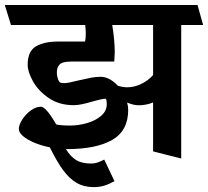

<svg xmlns="http://www.w3.org/2000/svg" viewBox="-45 -600 853 787"><path d="M787.6 -497.6H697.8V49.8L582.5 20.5V-180.2Q569.3 -174.3 553.7 -171.4Q538.1 -168.5 524.4 -168.5Q502 -168.5 476.1 -179.7Q480.5 -163.6 480.5 -149.9Q480.5 -64 414.8 -26.4Q349.1 11.2 229 11.2H225.1Q245.6 43.9 268.8 57.1Q292 70.3 327.1 70.3Q341.8 70.3 353.3 66.7Q364.7 63 382.3 54.2L424.3 142.6Q400.4 155.8 381.1 161.4Q361.8 167 339.4 167Q299.3 167 269.3 149.7Q239.3 132.3 213.9 97.7Q188.5 63 159.2 3.9Q125 -2.9 95.7 -15.1Q66.4 -27.3 49.3 -42.2Q32.2 -57.1 32.2 -71.3Q32.2 -87.9 46.1 -109.9Q60.1 -131.8 81.3 -147.2Q102.5 -162.6 122.6 -162.6Q143.6 -162.6 185.5 -89.8Q206.1 -85.4 241.7 -85.4Q277.3 -85.4 312 -95.5Q346.7 -105.5 369.6 -125.2Q392.6 -145 392.6 -172.9Q392.6 -181.2 391.4 -188.2Q390.1 -195.3 387.7 -195.3Q380.4 -195.3 368.4 -192.6Q356.4 -189.9 348.4 -187.7Q340.3 -185.5 336.9 -184.6Q309.6 -176.8 291.5 -172.9Q273.4 -168.9 256.8 -168.9Q197.8 -168.9 155 -198Q112.3 -227.1 90.3 -266.4Q68.4 -305.7 68.4 -334.5Q68.4 -390.1 102.3 -409.9Q136.2 -429.7 193.4 -429.7H303.7Q306.6 -442.9 306.6 -461.4Q306.6 -478 304.2 -497.6H0L-25.4 -579.6H764.6ZM582.5 -292.5V-497.6H415Q424.3 -442.9 425.3 -391.1Q425.3 -375.5 423.3 -347.7H247.6Q210.4 -347.7 199.2 -335.4Q188 -323.2 188 -303.2Q188 -293.9 190.4 -283.7Q192.9 -273.4 196.8 -266.6Q199.2 -262.2 204.3 -260.7Q209.5 -259.3 218.8 -259.3Q234.4 -259.3 275.4 -270Q308.6 -277.8 328.4 -281.5Q348.1 -285.2 368.2 -285.2Q383.3 -285.2 398.4 -278.3Q418.5 -269.5 438 -248.5Q458 -242.2 476.6 -242.2Q505.9 -242.2 534.7 -256.3Q563.5 -270.5 582.5 -292.5Z"/></svg>

Font: Vesper Libre
Style: Bold
Weight: 700
Designer: Robert Keller & Kimya Gandhi
Foundry: Mota Italic
Version: Version 1.058